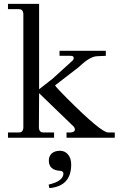

<svg xmlns="http://www.w3.org/2000/svg" viewBox="-20 -708 618 987"><path d="M322 -27Q365 -24 365 -42Q365 -51 358 -58L181 -229L180 -49Q183 -27 202 -27H258V0H21V-27H78Q97 -27 100 -49V-639Q97 -661 78 -661H21V-688H181V-249L251 -304L349 -393Q359 -400 359 -410.5Q359 -421 343 -421H286V-447H524V-421L478 -419Q441 -417 386 -364L263 -269Q273 -254 324 -203Q500 -27 536 -27H570V0H322ZM234 259 230 241Q306 223 306 184Q306 172 289 170Q231 167 231 117Q231 94 246.5 80.5Q262 67 288 67Q314 67 330 86.5Q346 106 346 138Q346 249 234 259Z"/></svg>

Font: GFS Didot
Style: Regular
Weight: 400
Designer: Takis Katsoulidis and George D. Matthiopoulos
Foundry: Takis Katsoulidis and George D. Matthiopoulos
Version: Version 1.0